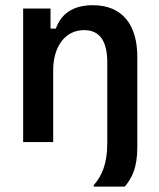

<svg xmlns="http://www.w3.org/2000/svg" viewBox="-20 -532 594 719"><path d="M447.5 166.7C473.3 135 494.2 99.2 494.2 17.5V-319.2C494.2 -435 441.7 -512.5 327.5 -512.5C250.8 -512.5 208.3 -478.3 189.2 -425H169.2V-500H66.7V0H179.2V-270C179.2 -354.2 221.7 -419.2 295 -419.2C355 -419.2 381.7 -375.8 381.7 -298.3V4.2C381.7 80.8 361.7 126.7 330.8 161.7V166.7Z"/></svg>

Font: Familjen Grotesk Medium
Style: Regular
Weight: 500
Designer: Anders Wikstroem, Jonas Baeckman, Matilda Gysing, Kristian Moeller
Foundry: Familjen STHLM AB
Version: Version 2.000